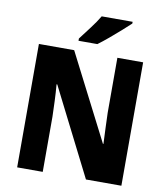

<svg xmlns="http://www.w3.org/2000/svg" viewBox="-98 -1013 952 1094"><g transform="rotate(10 377.5 -465.5)"><path d="M679 0H474L219 -505H215Q219 -457 221 -408Q223 -359 224 -319V0H76V-714H280L534 -217H537Q535 -263 533 -310Q531 -357 530 -396V-714H679ZM580 -921Q561 -903 529.5 -875Q498 -847 464 -818.5Q430 -790 404 -771H295V-784Q320 -817 350.5 -857Q381 -897 401 -931H580Z"/></g></svg>

Font: Noto Sans Devanagari UI SemiCondensed ExtraBold
Style: Regular
Weight: 800
Width: 4
Designer: Jelle Bosma - Monotype Design Team
Foundry: Monotype Imaging Inc.
Version: Version 2.004; ttfautohint (v1.8.4.7-5d5b)